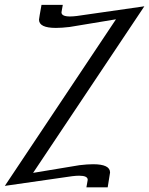

<svg xmlns="http://www.w3.org/2000/svg" viewBox="-20 -734 616 793"><path d="M424.8 39.6H336.9L342.3 8.8Q342.3 -8.3 307.1 -8.3Q294.9 -8.3 278.3 -6.3L0 33.7L459 -654.3L267.6 -622.6Q234.9 -618.7 210.9 -618.7Q141.1 -618.7 141.1 -652.8Q141.6 -659.7 151.4 -713.9H239.3L233.9 -683.1Q233.9 -666 269 -666Q281.2 -666 297.4 -668L576.2 -708L116.7 -20L308.6 -51.8Q340.8 -55.7 364.7 -55.7Q434.6 -55.7 434.6 -21.5Q434.1 -14.6 424.8 39.6Z"/></svg>

Font: Kelvinch
Style: Italic
Weight: 400
Italic angle: -10°
Designer: Paul James Miller
Foundry: High-Logic / Made with FontCreator
Version: Version 3.40;July 22, 2017;FontCreator 11.0.0.2388 64-bit